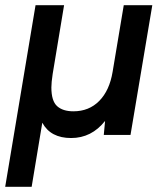

<svg xmlns="http://www.w3.org/2000/svg" viewBox="-43 -520 627 740"><path d="M94 -500H204L160 -235Q155 -202 155 -183Q155 -131 177 -111Q199 -91 240 -91Q300 -91 339.5 -131Q379 -171 391 -243L434 -500H544L460 0H357L362 -54Q310 12 231 12Q152 12 120 -47L79 200H-23Z"/></svg>

Font: Oak Sans Semibold
Style: Italic
Weight: 600
Italic angle: -9.49998°
Foundry: Erik Kennedy, Walven
Version: Version 1.000